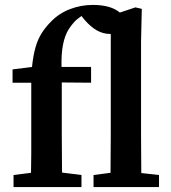

<svg xmlns="http://www.w3.org/2000/svg" viewBox="-20 -760 695 780"><path d="M35 0V-49L106 -58Q107 -97 107 -135.5Q107 -174 107 -213V-424H31V-478L110 -488Q115 -536 124.5 -568.5Q134 -601 149.5 -625.5Q165 -650 188 -673Q220 -706 264.5 -723Q309 -740 357 -740Q430 -740 467 -709L530 -730L556 -724L553 -590V-213Q553 -174 553.5 -135Q554 -96 554 -57L626 -49V0H360V-49L429 -58Q429 -96 429.5 -135Q430 -174 430 -213V-622H428Q399 -622 373.5 -636.5Q348 -651 324 -679L311 -695Q293 -683 281.5 -670.5Q270 -658 259 -641Q227 -590 230 -488H350V-424L231 -425V-213Q231 -175 231.5 -136Q232 -97 232 -59L311 -49V0Z"/></svg>

Font: Source Serif 4 SmText Semibold
Style: Regular
Weight: 600
Designer: Frank Grießhammer
Foundry: Adobe
Version: Version 4.005;hotconv 1.1.0;makeotfexe 2.6.0